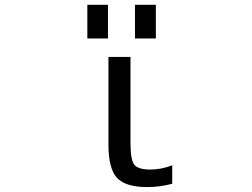

<svg xmlns="http://www.w3.org/2000/svg" viewBox="-20 -759 1040 791"><path d="M339.8 -600.6V-739.3H424.8V-600.6ZM536.1 -600.6V-739.3H622.1V-600.6ZM517.6 -169.9Q517.6 -100.6 533.2 -80.6Q548.8 -60.5 599.6 -60.5Q644.5 -60.5 689.5 -78.1V-2Q638.7 11.7 586.9 11.7Q497.1 11.7 461.9 -26.4Q426.8 -64.5 426.8 -163.1V-524.4H517.6Z"/></svg>

Font: GenEi Gothic M Regular
Style: Regular
Weight: 400
Designer: o_tamon (Modified); [Source Han Sans]
Ryoko NISHIZUKA  (kana & ideographs); Paul D. Hunt (Latin, Greek & Cyrillic); Wenl
Version: Version 1.1a;Original Version 1.004